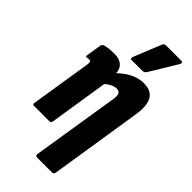

<svg xmlns="http://www.w3.org/2000/svg" viewBox="-285 -791 1034 1034"><g transform="rotate(45 232.5 -274.0)"><path d="M243 185Q228 185 230 171L310 -330Q314 -358 307.5 -369.5Q301 -381 282 -381Q266 -381 247 -371Q228 -361 207 -341L200 -415Q241 -460 282 -482.5Q323 -505 366 -505Q422 -505 444 -468Q466 -431 453 -352L371 171Q368 185 357 185ZM34 0Q22 0 24 -13L79 -360Q81 -377 78.5 -382Q76 -387 67 -387Q63 -387 59 -386.5Q55 -386 49 -385Q42 -384 43 -394L57 -483Q60 -494 72 -497Q89 -502 106 -503.5Q123 -505 141 -505Q186 -505 207 -480Q228 -455 220 -406L218 -389L221 -370L165 -13Q163 0 150 0ZM231 -546Q224 -546 222.5 -551.5Q221 -557 224 -563L287 -719Q291 -728 296.5 -730.5Q302 -733 309 -733H423Q431 -733 432.5 -727.5Q434 -722 430 -715L336 -560Q328 -546 311 -546Z"/></g></svg>

Font: Sofia Sans Condensed Black
Style: Italic
Weight: 900
Italic angle: -9°
Version: Version 4.100